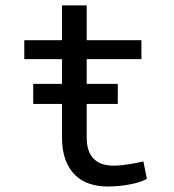

<svg xmlns="http://www.w3.org/2000/svg" viewBox="-20 -676 640 706"><path d="M298.8 -656.2H208V-528.3H69.3V-458.5H208V-367.7H102.1V-293.9H208V-171.4Q208 -122.6 220.9 -88.1Q233.9 -53.7 256.3 -32.2Q278.8 -10.3 309.3 -0.2Q339.8 9.8 375 9.8Q396 9.8 417.2 7.8Q438.5 5.9 457.5 2Q476.6 -1.5 492.7 -6.6Q508.8 -11.7 520 -18.6L507.3 -82.5Q499 -80.6 486.1 -77.9Q473.1 -75.2 458.5 -72.8Q443.4 -70.3 427.7 -68.6Q412.1 -66.9 397.5 -66.9Q377.4 -66.9 359.6 -71.8Q341.8 -76.7 328.1 -88.9Q314.5 -100.6 306.6 -120.6Q298.8 -140.6 298.8 -171.4V-293.9H413.1V-367.7H298.8V-458.5H500V-528.3H298.8Z"/></svg>

Font: RobotoMono Nerd Font
Style: Regular
Weight: 400
Monospace: yes
Designer: Google
Version: Version 3.000;Nerd Fonts 3.2.1